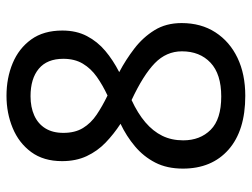

<svg xmlns="http://www.w3.org/2000/svg" viewBox="-112 -653 775 591"><g transform="rotate(-90 275.5 -357.5)"><path d="M276 10Q169 10 110.5 -41.5Q52 -93 52 -182Q52 -231 70.5 -267Q89 -303 120.5 -329.5Q152 -356 190 -374Q158 -395 132 -420Q106 -445 90.5 -478Q75 -511 75 -554Q75 -611 103 -649Q131 -687 177 -706Q223 -725 276 -725Q331 -725 376.5 -706Q422 -687 449.5 -649Q477 -611 477 -553Q477 -510 460 -477.5Q443 -445 414.5 -421Q386 -397 349 -378Q387 -358 421.5 -331.5Q456 -305 478 -269.5Q500 -234 500 -186Q500 -126 471.5 -82Q443 -38 393 -14Q343 10 276 10ZM274 -64Q343 -64 378 -97Q413 -130 413 -185Q413 -233 376.5 -268.5Q340 -304 263 -340Q222 -321 194.5 -297.5Q167 -274 153 -245.5Q139 -217 139 -181Q139 -129 171.5 -96.5Q204 -64 274 -64ZM277 -414Q309 -429 334.5 -447Q360 -465 375 -490Q390 -515 390 -550Q390 -600 359.5 -625.5Q329 -651 275 -651Q241 -651 215.5 -639.5Q190 -628 176 -605.5Q162 -583 162 -550Q162 -514 177 -489.5Q192 -465 218 -447.5Q244 -430 277 -414Z"/></g></svg>

Font: gurmukhi115
Style: Regular
Weight: 400
Designer: Jelle Bosma - Monotype Design Team
Foundry: Monotype Imaging Inc.
Version: Version 2.003